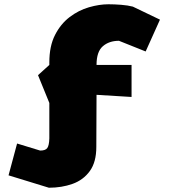

<svg xmlns="http://www.w3.org/2000/svg" viewBox="-20 -738 789 899"><path d="M209 141 20 83 60 -66 168 -33Q193 -33 201.5 -45Q210 -57 211 -90V-256L158 -386L211 -434V-446Q211 -522 237.5 -574Q264 -626 306 -658Q348 -690 396.5 -704Q445 -718 488 -718Q516 -718 547.5 -715.5Q579 -713 602 -707L729 -646L662 -497L537 -547Q491 -547 461.5 -521.5Q432 -496 432 -434H596V-284L432 -294L431 -50Q431 21 400.5 63Q370 105 319.5 123Q269 141 209 141Z"/></svg>

Font: Rowdies
Style: Bold
Weight: 700
Designer: Jaikishan Patel
Version: Version 1.000; ttfautohint (v1.8.3)